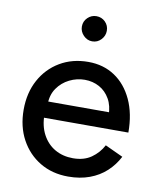

<svg xmlns="http://www.w3.org/2000/svg" viewBox="-83 -786 715 864"><g transform="rotate(10 275.0 -354.5)"><path d="M287 12Q214 12 158 -21.5Q102 -55 70 -114Q38 -173 38 -250Q38 -327 70 -386Q102 -445 158.5 -478.5Q215 -512 288 -512Q357 -512 409 -477.5Q461 -443 490.5 -379.5Q520 -316 520 -230H116L134 -245Q134 -192 155 -153Q176 -114 212 -93.5Q248 -73 294 -73Q344 -73 377.5 -96.5Q411 -120 430 -156L512 -118Q492 -79 460 -49.5Q428 -20 384.5 -4Q341 12 287 12ZM140 -290 121 -305H437L419 -290Q419 -334 401 -365.5Q383 -397 353 -413.5Q323 -430 286 -430Q250 -430 216.5 -413.5Q183 -397 161.5 -366Q140 -335 140 -290ZM288 -606Q265 -606 248 -623.5Q231 -641 231 -664Q231 -688 248 -704.5Q265 -721 288 -721Q312 -721 328.5 -704.5Q345 -688 345 -664Q345 -641 328.5 -623.5Q312 -606 288 -606Z"/></g></svg>

Font: Figtree Light Medium
Style: Regular
Weight: 500
Version: Version 2.001;gftools[0.9.30]